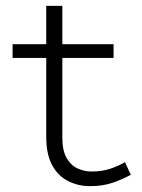

<svg xmlns="http://www.w3.org/2000/svg" viewBox="-20 -622 485 656"><path d="M287 14Q247 14 212.5 -3.5Q178 -21 158 -58Q138 -95 138 -154V-602H193V-152Q193 -107 208 -81.5Q223 -56 246 -46Q269 -36 292 -36Q327 -36 355 -45Q383 -54 407 -68L427 -25Q400 -10 366 2Q332 14 287 14ZM23 -424V-471H368V-424Z"/></svg>

Font: BioRhyme ExtraBold Light
Style: Regular
Weight: 300
Version: Version 1.600;gftools[0.9.33]